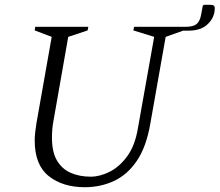

<svg xmlns="http://www.w3.org/2000/svg" viewBox="-20 -772 917 802"><path d="M334 10Q242 10 183.5 -36.5Q125 -83 125 -185Q125 -202 127 -219Q129 -236 132 -256L196 -618L125 -645L127 -660H349L346 -645L265 -618L204 -271Q200 -251 198.5 -232.5Q197 -214 197 -197Q197 -137 218 -101.5Q239 -66 275.5 -50Q312 -34 359 -34Q397 -34 438 -54.5Q479 -75 511.5 -119.5Q544 -164 556 -236L624 -618L537 -645L540 -660H755Q787 -660 801 -671.5Q815 -683 820 -710L827 -748L832 -752H855Q867 -752 872 -749.5Q877 -747 877 -737Q877 -700 848.5 -672Q820 -644 768 -644H745L672 -618L608 -256Q591 -158 551.5 -100Q512 -42 456 -16Q400 10 334 10Z"/></svg>

Font: Spectral Light
Style: Italic
Weight: 300
Italic angle: -10°
Designer: Jean-Baptiste Levee
Foundry: Production Type
Version: Version 2.001